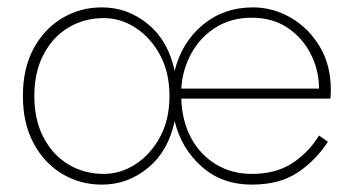

<svg xmlns="http://www.w3.org/2000/svg" viewBox="-20 -490 958 520"><path d="M42 -230Q42 -305 71 -358.5Q100 -412 148.5 -441Q197 -470 256 -470Q326 -470 381 -424.5Q436 -379 453 -298Q472 -375 529 -422.5Q586 -470 665 -470Q720 -470 768.5 -441.5Q817 -413 846.5 -363Q876 -313 876 -247Q876 -236 875 -223H471Q473 -161 498 -115.5Q523 -70 565.5 -44.5Q608 -19 662 -19Q727 -19 771.5 -48Q816 -77 844 -123L868 -106Q834 -54 785 -22Q736 10 662 10Q581 10 526 -39Q471 -88 453 -162Q436 -81 381 -35.5Q326 10 256 10Q197 10 148.5 -19Q100 -48 71 -102Q42 -156 42 -230ZM844 -250Q844 -300 821.5 -344Q799 -388 758.5 -415Q718 -442 662 -442Q606 -442 564 -415.5Q522 -389 498 -345Q474 -301 471 -250H844ZM73 -230Q73 -165 98 -117.5Q123 -70 165.5 -44.5Q208 -19 261 -19Q307 -19 347.5 -45.5Q388 -72 413.5 -119Q439 -166 439 -230Q439 -294 413.5 -341Q388 -388 347.5 -414.5Q307 -441 261 -441Q208 -441 165.5 -415.5Q123 -390 98 -342.5Q73 -295 73 -230Z"/></svg>

Font: Jost* Thin
Style: Regular
Weight: 200
Version: Version 3.7